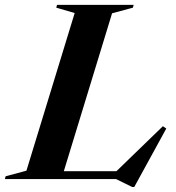

<svg xmlns="http://www.w3.org/2000/svg" viewBox="-66 -735 722 788"><path d="M394 -680.5 196 -32.5H412L602.5 -217L616.5 -207.5L485 32.5H476.5L410.5 0H-46L-43 -11.5L42.5 -34.5L240.5 -681.5L165 -703.5L168 -715H482.5L479.5 -703.5Z"/></svg>

Font: Newsreader 72pt SemiBold
Style: Italic
Weight: 600
Italic angle: -17°
Designer: Hugues Gentile
Foundry: Production Type
Version: Version 1.003; ttfautohint (v1.8.3)